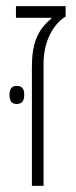

<svg xmlns="http://www.w3.org/2000/svg" viewBox="-20 -606 249 626"><path d="M84 0H122V-398C122 -486 166 -536 194 -552V-586H32V-548H147V-545C100 -507 84 -460 84 -387ZM11 -297C11 -280 16 -267 34 -267C54 -267 59 -280 59 -297C59 -314 54 -326 34 -326C17 -326 11 -314 11 -297Z"/></svg>

Font: Noto Sans Hebrew Condensed ExtraLight
Style: Regular
Weight: 200
Width: 3
Designer: Monotype Design Team
Foundry: Monotype Imaging Inc.
Version: Version 2.004